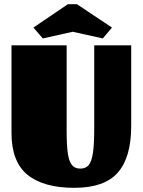

<svg xmlns="http://www.w3.org/2000/svg" viewBox="-20 -877 683 919"><path d="M35 0ZM336 22Q188 22 111.5 -40.5Q35 -103 35 -241V-660H299V-252Q299 -182 304.5 -143.5Q310 -105 324 -87.5Q338 -70 364 -70Q391 -70 405 -87.5Q419 -105 425 -146Q431 -187 431 -263V-660H608V-274Q608 -124 544 -51Q480 22 336 22ZM185 -693 140 -745 305 -857H348L516 -745L472 -693L328 -725Z"/></svg>

Font: Sansita Black
Style: Regular
Weight: 900
Designer: Pablo Cosgaya
Foundry: Omnibus-Type
Version: Version 1.006; ttfautohint (v1.5)